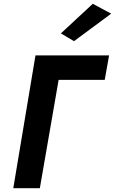

<svg xmlns="http://www.w3.org/2000/svg" viewBox="-20 -992 606 1012"><path d="M167 -700 50 0H190L289 -571H532L555 -700ZM566 -920 469 -972 301 -816 370 -775Z"/></svg>

Font: Jost SemiBold
Style: Italic
Weight: 600
Italic angle: -5°
Version: Version 3.710